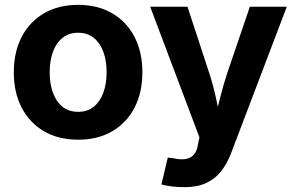

<svg xmlns="http://www.w3.org/2000/svg" viewBox="-20 -567 1219 794"><path d="M303.2 10.7Q221.7 10.7 161.9 -24.2Q102.1 -59.1 69.6 -121.8Q37.1 -184.6 37.1 -267.6Q37.1 -351.6 69.6 -414.3Q102.1 -477.1 161.9 -512Q221.7 -546.9 303.2 -546.9Q384.3 -546.9 444.1 -512Q503.9 -477.1 536.4 -414.3Q568.8 -351.6 568.8 -267.6Q568.8 -184.6 536.4 -121.8Q503.9 -59.1 444.1 -24.2Q384.3 10.7 303.2 10.7ZM303.2 -104.5Q341.3 -104.5 367.4 -125.5Q393.6 -146.5 407.2 -183.3Q420.9 -220.2 420.9 -268.1Q420.9 -316.4 407.2 -353Q393.6 -389.6 367.4 -410.6Q341.3 -431.6 303.2 -431.6Q265.1 -431.6 238.8 -410.6Q212.4 -389.6 199 -353Q185.5 -316.4 185.5 -268.1Q185.5 -220.2 199 -183.3Q212.4 -146.5 238.5 -125.5Q264.6 -104.5 303.2 -104.5ZM647.5 195.8 673.8 84.5 702.1 88.4Q729 94.2 749.3 90.3Q769.5 86.4 782 72Q794.4 57.6 798.3 32.2L804.7 1L601.1 -539.1H755.4L846.2 -262.2Q862.8 -210.4 873.8 -158.4Q884.8 -106.4 897.9 -50.8H862.8Q876 -106.4 889.2 -158.7Q902.3 -210.9 918.9 -262.2L1013.2 -539.1H1166L935.1 67.9Q918.5 111.3 893.3 142.6Q868.2 173.8 831.5 190.4Q794.9 207 743.2 207Q715.3 207 690.2 203.9Q665 200.7 647.5 195.8Z"/></svg>

Font: Inter 18pt
Style: Bold
Weight: 700
Designer: Rasmus Andersson
Foundry: rsms
Version: Version 4.001;git-66647c0bb